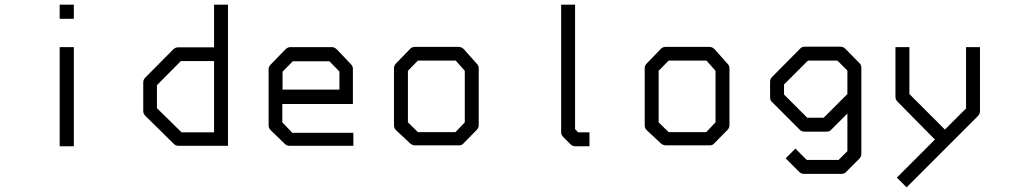

<svg xmlns="http://www.w3.org/2000/svg" viewBox="-20 -679 4360 827"><path d="M237 -659H298V-598H237ZM237 -476H298V-49H237Z M962 -51H750Q737 -51 729 -59L606 -180Q597 -189 597 -201V-324Q597 -336 606 -345L726 -466Q735 -475 746 -475H902V-659H962ZM902 -109V-416H759L656 -312V-213L762 -109Z M1196 -231V-152L1239 -107H1502V-51H1227Q1215 -51 1207 -59L1145 -119Q1137 -127 1137 -140V-382Q1137 -392 1147 -402L1208 -465Q1219 -476 1230 -476H1411Q1421 -476 1432 -465L1491 -403Q1500 -394 1500 -383V-231ZM1197 -293H1442V-371L1399 -415H1241L1197 -370Z M1737 -374V-152L1780 -110H1942L1982 -152V-374L1943 -418H1780ZM1687 -407 1748 -470Q1755 -477 1768 -477H1956Q1968 -477 1978 -467L2034 -404Q2042 -396 2042 -385V-140Q2042 -128 2033 -119L1975 -60Q1969 -53 1957.5 -53H1954H1768Q1757.5 -53 1748 -60L1686 -118Q1677 -126 1677 -140V-387Q1677 -397 1687 -407Z M2457 -123 2470 -109H2519V-49H2458Q2446 -49 2437 -58L2406 -89Q2397 -98 2397 -110V-659H2457Z M2817 -374V-152L2860 -110H3022L3062 -152V-374L3023 -418H2860ZM2767 -407 2828 -470Q2835 -477 2848 -477H3036Q3048 -477 3058 -467L3114 -404Q3122 -396 3122 -385V-140Q3122 -128 3113 -119L3055 -60Q3049 -53 3037.5 -53H3034H2848Q2837.5 -53 2828 -60L2766 -118Q2757 -126 2757 -140V-387Q2757 -397 2767 -407Z M3630 -190 3561 -121Q3554 -112 3540 -112H3445Q3433 -112 3424 -121L3306 -239Q3297 -246 3297 -260V-327Q3297 -339 3306 -348L3427 -470Q3433.5 -478 3448 -478H3599Q3612 -478 3620 -470L3681 -408Q3690 -401 3690 -387V-16Q3690 -4 3681 5L3625 61Q3618 70 3604 70H3443Q3431 70 3422 61L3364 3L3406 -39L3455 10H3592L3630 -28ZM3630 -274V-375L3587 -418H3460L3357 -315V-272L3457 -172H3528Z M4007 -78 3846 -241Q3837 -250 3837 -262V-476H3897V-274L4050 -121L4141 -212V-476H4201V-200Q4201 -188 4192 -179L3885 128L3843 86Z"/></svg>

Font: IBM 3270
Style: Regular
Weight: 400
Monospace: yes
Version: Version 2.3.1